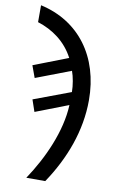

<svg xmlns="http://www.w3.org/2000/svg" viewBox="-107 -822 690 1119"><g transform="rotate(10 238.0 -262.5)"><path d="M132 240H244C347 87 413 -87 413 -268C413 -526 273 -714 42 -765V-665C131 -637 210 -581 257 -491L53 -412L79 -341L286 -420C298 -388 307 -337 307 -298L88 -216L112 -146L306 -221C299 -63 221 107 132 240Z"/></g></svg>

Font: Noto Sans Medium
Style: Italic
Weight: 500
Italic angle: -12°
Designer: Monotype Design Team
Foundry: Monotype Imaging Inc.
Version: Version 2.013